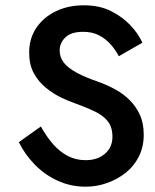

<svg xmlns="http://www.w3.org/2000/svg" viewBox="-20 -711 586 724"><path d="M134 -234 51 -175Q73 -130 110 -91.5Q147 -53 196.5 -30Q246 -7 303 -7Q345 -7 384 -21Q423 -35 454 -59.5Q485 -84 503.5 -120.5Q522 -157 522 -203Q522 -247 507 -279Q492 -311 468 -334.5Q444 -358 414.5 -374Q385 -390 355 -401Q302 -419 269 -437Q236 -455 220.5 -475Q205 -495 205 -521Q205 -549 226.5 -570Q248 -591 294 -591Q327 -591 352 -578.5Q377 -566 396 -545Q415 -524 428 -499L517 -550Q501 -585 471 -616.5Q441 -648 398 -669.5Q355 -691 296 -691Q237 -691 190.5 -668.5Q144 -646 117 -606Q90 -566 90 -513Q90 -467 107.5 -435Q125 -403 152.5 -380.5Q180 -358 210 -343.5Q240 -329 264 -321Q306 -306 338 -290.5Q370 -275 387 -253Q404 -231 404 -195Q404 -156 376 -131.5Q348 -107 303 -107Q266 -107 235.5 -123Q205 -139 180.5 -167Q156 -195 134 -234Z"/></svg>

Font: SpinnyJost
Style: Regular
Weight: 500
Version: Version 3.710